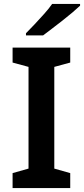

<svg xmlns="http://www.w3.org/2000/svg" viewBox="-20 -956 427 976"><path d="M337 0H44V-76L125 -99V-616L44 -638V-714H337V-638L256 -616V-99L337 -76ZM387 -927Q371 -912 347.5 -892Q324 -872 297 -851Q270 -830 244.5 -810.5Q219 -791 199 -776H112V-787Q131 -806 156 -832.5Q181 -859 205.5 -886.5Q230 -914 245 -936H387Z"/></svg>

Font: Noto Sans Hebrew Thin SemiBold
Style: Regular
Weight: 600
Version: Version 3.001